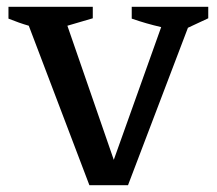

<svg xmlns="http://www.w3.org/2000/svg" viewBox="-20 -547 641 567"><path d="M244 0 65 -471Q37 -479 5 -492V-527H254V-493L179 -471L316 -75L456 -467Q412 -477 369 -492V-527H595V-493L535 -465L358 0Z"/></svg>

Font: Piazzolla SC Medium
Style: Regular
Weight: 500
Designer: Juan Pablo del Peral
Foundry: Huerta Tipografica
Version: Version 1.330